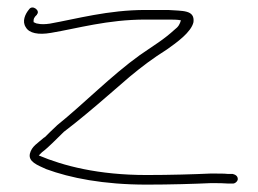

<svg xmlns="http://www.w3.org/2000/svg" viewBox="-20 -489 699 520"><path d="M50 -415C59 -399 84 -394 118 -400C190 -412 271 -436 374 -436H433C449 -436 460 -436 470 -434C467 -424 464 -417 452 -408C440 -397 425 -385 409 -374L359 -340C281 -284 207 -208 135 -150C121 -137 110 -126 101 -117H100C82 -101 66 -93 61 -73C56 -51 81 -42 105 -31C170 -7 260 11 377 11C441 11 507 9 550 7C572 7 586 7 596 8H610C616 9 624 2 624 -4C624 -12 618 -16 610 -18H596C588 -19 573 -19 550 -19C507 -17 441 -15 377 -15C246 -15 151 -40 85 -68L94 -77C114 -92 131 -111 153 -132C190 -160 234 -197 272 -230L331 -281C366 -310 394 -331 432 -355C459 -374 498 -402 504 -429C508 -463 474 -459 435 -462H374C273 -462 188 -438 115 -425C102 -423 90 -423 82 -425C78 -425 74 -428 71 -429V-434C71 -442 79 -448 80 -449V-450C90 -460 68 -477 59 -464C48 -451 39 -431 50 -415ZM550 -24Z"/></svg>

Font: Stray Cat
Style: LtExt
Weight: 300
Version: Version 1.0